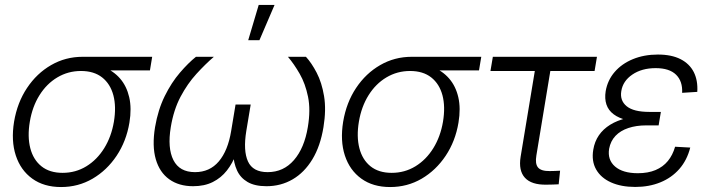

<svg xmlns="http://www.w3.org/2000/svg" viewBox="-20 -755 2905 786"><path d="M230 10.7Q159.7 10.7 112.1 -23.7Q64.5 -58.1 44.7 -118.4Q24.9 -178.7 37.6 -256.8Q50.8 -335 90.6 -394.8Q130.4 -454.6 189.2 -488.5Q248 -522.5 318.4 -522.5H603L593.8 -466.8H391.1L311.5 -464.4Q258.8 -464.4 214.8 -438.2Q170.9 -412.1 141.6 -365.2Q112.3 -318.4 102.1 -256.8Q91.8 -195.8 104 -148.4Q116.2 -101.1 149.7 -74.2Q183.1 -47.4 236.3 -47.4Q289.6 -47.4 333.5 -74.2Q377.4 -101.1 406.7 -148.4Q436 -195.8 446.3 -256.8Q456.5 -318.4 444.1 -365Q431.6 -411.6 398.2 -438Q364.7 -464.4 311.5 -464.4L314 -496.6Q363.8 -496.6 404.3 -480.5Q444.8 -464.4 471.7 -433.3Q498.5 -402.3 509 -356.9Q519.5 -311.5 509.8 -252.9Q497.1 -176.8 457.3 -117.2Q417.5 -57.6 358.9 -23.4Q300.3 10.7 230 10.7Z M770.5 7.3Q712.4 7.3 672.9 -21Q633.3 -49.3 617.7 -103.3Q602.1 -157.2 614.7 -234.4Q627 -306.2 654.5 -361.8Q682.1 -417.5 716.6 -457.5Q751 -497.6 782.2 -522.5H855.5Q820.8 -492.7 784.2 -452.6Q747.6 -412.6 719.2 -359.1Q690.9 -305.7 679.2 -234.9Q665 -148.9 689.9 -99.6Q714.8 -50.3 778.3 -50.3Q838.4 -50.3 875.7 -94.2Q913.1 -138.2 926.3 -218.8L944.3 -327.1H1006.3L988.3 -218.8Q975.1 -138.2 995.1 -94.2Q1015.1 -50.3 1075.7 -50.3Q1140.6 -50.3 1183.3 -99.6Q1226.1 -148.9 1240.2 -234.9Q1252 -305.2 1241 -358.9Q1230 -412.6 1207 -452.6Q1184.1 -492.7 1158.7 -522.5H1232.4Q1255.4 -497.6 1276.4 -457.3Q1297.4 -417 1306.6 -361.6Q1315.9 -306.2 1304.2 -234.4Q1291.5 -156.7 1258.8 -102.8Q1226.1 -48.8 1178 -20.8Q1129.9 7.3 1070.8 7.3Q1022.9 7.3 993.4 -10Q963.9 -27.3 950.2 -57.6Q936.5 -87.9 934.6 -126H946.8Q932.6 -87.4 908.9 -57.1Q885.3 -26.9 851.1 -9.8Q816.9 7.3 770.5 7.3ZM996.1 -590.3 1039.1 -734.9H1104L1042 -590.3Z M1577.1 10.7Q1506.8 10.7 1459.2 -23.7Q1411.6 -58.1 1391.8 -118.4Q1372.1 -178.7 1384.8 -256.8Q1397.9 -335 1437.7 -394.8Q1477.5 -454.6 1536.4 -488.5Q1595.2 -522.5 1665.5 -522.5H1950.2L1940.9 -466.8H1738.3L1658.7 -464.4Q1606 -464.4 1562 -438.2Q1518.1 -412.1 1488.8 -365.2Q1459.5 -318.4 1449.2 -256.8Q1439 -195.8 1451.2 -148.4Q1463.4 -101.1 1496.8 -74.2Q1530.3 -47.4 1583.5 -47.4Q1636.7 -47.4 1680.7 -74.2Q1724.6 -101.1 1753.9 -148.4Q1783.2 -195.8 1793.5 -256.8Q1803.7 -318.4 1791.3 -365Q1778.8 -411.6 1745.4 -438Q1711.9 -464.4 1658.7 -464.4L1661.1 -496.6Q1710.9 -496.6 1751.5 -480.5Q1792 -464.4 1818.8 -433.3Q1845.7 -402.3 1856.2 -356.9Q1866.7 -311.5 1856.9 -252.9Q1844.2 -176.8 1804.4 -117.2Q1764.6 -57.6 1706.1 -23.4Q1647.5 10.7 1577.1 10.7Z M2216.8 1Q2155.8 2 2128.9 -27.3Q2102.1 -56.6 2111.3 -113.3L2169.4 -464.4H1987.8L1997.6 -522.5H2423.8L2414.1 -464.4H2232.9L2175.8 -118.7Q2169.9 -84.5 2182.6 -69.3Q2195.3 -54.2 2230.5 -54.7Q2240.7 -54.7 2251.7 -55.2Q2262.7 -55.7 2272.9 -56.2L2267.1 -0.5Q2255.4 0 2242.7 0.5Q2230 1 2216.8 1Z M2580.6 10.3Q2522.9 10.3 2481.4 -8.3Q2439.9 -26.9 2420.4 -61.3Q2400.9 -95.7 2408.7 -142.1Q2414.1 -175.3 2431.6 -200.9Q2449.2 -226.6 2478 -244.4Q2506.8 -262.2 2545.9 -271.5Q2585 -280.8 2633.3 -280.8H2682.6L2676.3 -241.7H2625Q2585 -241.7 2552.5 -231Q2520 -220.2 2499.8 -199Q2479.5 -177.7 2473.6 -146Q2466.3 -100.6 2498 -73.2Q2529.8 -45.9 2591.3 -45.9Q2632.8 -45.9 2663.6 -58.8Q2694.3 -71.8 2714.1 -95.9Q2733.9 -120.1 2743.7 -154.3L2805.7 -150.9Q2792.5 -99.1 2761 -63.2Q2729.5 -27.3 2683.3 -8.5Q2637.2 10.3 2580.6 10.3ZM2631.8 -253.9Q2583.5 -253.9 2548.6 -262.5Q2513.7 -271 2492.2 -287.1Q2470.7 -303.2 2462.6 -327.1Q2454.6 -351.1 2459.5 -381.8Q2467.3 -426.8 2496.3 -460.4Q2525.4 -494.1 2571 -512.9Q2616.7 -531.7 2673.3 -531.7Q2729 -531.7 2765.9 -512.9Q2802.7 -494.1 2820.1 -460Q2837.4 -425.8 2834.5 -378.9L2772.5 -375Q2774.9 -422.4 2747.6 -449.2Q2720.2 -476.1 2664.1 -476.1Q2607.4 -476.1 2568.6 -449.7Q2529.8 -423.3 2523.4 -381.8Q2517.1 -343.3 2545.4 -320.1Q2573.7 -296.9 2638.2 -296.9H2685.5L2678.2 -253.9Z"/></svg>

Font: Inter 28pt Light
Style: Italic
Weight: 300
Italic angle: -9.3988°
Designer: Rasmus Andersson
Foundry: rsms
Version: Version 4.001;git-66647c0bb